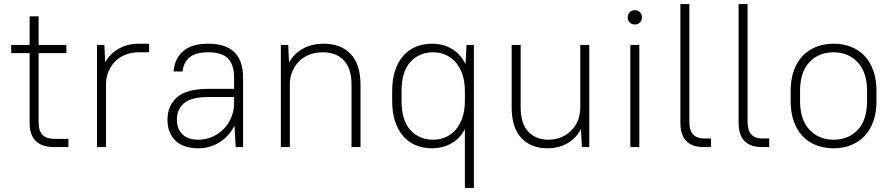

<svg xmlns="http://www.w3.org/2000/svg" viewBox="-20 -720 4376 940"><path d="M35 -500H125V-640H169V-500H305V-460H169V-124Q169 -79 188 -59.5Q207 -40 249 -40H315V0H245Q125 0 125 -119V-460H35Z M455 -500H491L495 -415Q519 -458 562 -482Q605 -506 660 -506H710V-464H660Q625 -464 596 -453Q567 -442 546 -421.5Q525 -401 512.5 -373Q500 -345 499 -312V0H455Z M950 6Q878 6 839 -31.5Q800 -69 800 -134Q800 -203 847 -244Q894 -285 1000 -285H1126V-340Q1126 -404 1096 -434Q1066 -464 1000 -464Q937 -464 907.5 -438.5Q878 -413 874 -370H830Q834 -431 875.5 -468.5Q917 -506 1000 -506Q1170 -506 1170 -340V0H1134L1128 -105Q1102 -53 1055 -23.5Q1008 6 950 6ZM950 -36Q985 -36 1016.5 -49Q1048 -62 1072 -85.5Q1096 -109 1110 -140Q1124 -171 1126 -207V-245H1000Q917 -245 881.5 -215Q846 -185 846 -134Q846 -89 873 -62.5Q900 -36 950 -36Z M1355 -500H1391L1395 -414Q1420 -458 1463.5 -482Q1507 -506 1565 -506Q1649 -506 1697 -455.5Q1745 -405 1745 -305V0H1701V-305Q1701 -385 1663.5 -424.5Q1626 -464 1560 -464Q1525 -464 1496 -453Q1467 -442 1446 -421.5Q1425 -401 1412.5 -373Q1400 -345 1399 -312V0H1355Z M2094 6Q2051 6 2015.5 -9Q1980 -24 1954.5 -53Q1929 -82 1914.5 -125Q1900 -168 1900 -225V-275Q1900 -332 1914.5 -375Q1929 -418 1954.5 -447Q1980 -476 2016 -491Q2052 -506 2096 -506Q2150 -506 2192 -481Q2234 -456 2259 -406L2264 -500H2300V200H2256V-88Q2231 -41 2189 -17.5Q2147 6 2094 6ZM2101 -36Q2134 -36 2162 -48.5Q2190 -61 2211 -85Q2232 -109 2244 -144.5Q2256 -180 2256 -225V-275Q2256 -320 2244 -355.5Q2232 -391 2211 -415Q2190 -439 2162 -451.5Q2134 -464 2101 -464Q2032 -464 1989 -416.5Q1946 -369 1946 -275V-225Q1946 -131 1989 -83.5Q2032 -36 2101 -36Z M2660 6Q2580 6 2532.5 -44.5Q2485 -95 2485 -195V-500H2529V-195Q2529 -115 2566 -75.5Q2603 -36 2666 -36Q2699 -36 2727.5 -48Q2756 -60 2777 -81Q2798 -102 2809.5 -131Q2821 -160 2821 -195V-500H2865V0H2829L2824 -88Q2801 -43 2758 -18.5Q2715 6 2660 6Z M3066 -500H3110V0H3066ZM3088 -600Q3073 -600 3063 -610Q3053 -620 3053 -635Q3053 -650 3063 -660Q3073 -670 3088 -670Q3103 -670 3113 -660Q3123 -650 3123 -635Q3123 -620 3113 -610Q3103 -600 3088 -600Z M3425 0Q3369 0 3340 -29.5Q3311 -59 3311 -119V-700H3355V-124Q3355 -81 3373.5 -61.5Q3392 -42 3430 -42H3461V0H3425Z M3710 0Q3654 0 3625 -29.5Q3596 -59 3596 -119V-700H3640V-124Q3640 -81 3658.5 -61.5Q3677 -42 3715 -42H3746V0H3710Z M4061 6Q4014 6 3975 -9.5Q3936 -25 3908.5 -54.5Q3881 -84 3866 -127Q3851 -170 3851 -225V-275Q3851 -330 3866 -373Q3881 -416 3909 -445.5Q3937 -475 3975.5 -490.5Q4014 -506 4061 -506Q4108 -506 4147 -490.5Q4186 -475 4213.5 -445.5Q4241 -416 4256 -373Q4271 -330 4271 -275V-225Q4271 -170 4256 -127Q4241 -84 4213 -54.5Q4185 -25 4146.5 -9.5Q4108 6 4061 6ZM4061 -36Q4134 -36 4179.5 -84.5Q4225 -133 4225 -225V-275Q4225 -366 4179 -415Q4133 -464 4061 -464Q3988 -464 3942.5 -415.5Q3897 -367 3897 -275V-225Q3897 -134 3943 -85Q3989 -36 4061 -36Z"/></svg>

Font: PT Root UI Web Light
Style: Regular
Weight: 300
Designer: Vitaly Kuzmin
Foundry: ParaType Ltd.
Version: Version 1.000W